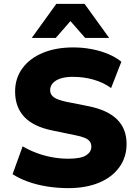

<svg xmlns="http://www.w3.org/2000/svg" viewBox="-20 -961 704 992"><path d="M333 11Q277 11 223.5 2.5Q170 -6 124.5 -22.5Q79 -39 45 -61L97 -205Q129 -186 167 -171.5Q205 -157 247.5 -149Q290 -141 333 -141Q398 -141 425 -158.5Q452 -176 452 -203Q452 -219 444 -230Q436 -241 417 -249Q398 -257 366 -263L250 -287Q152 -307 105 -357.5Q58 -408 58 -488Q58 -557 96 -608.5Q134 -660 201.5 -688Q269 -716 359 -716Q408 -716 454.5 -707Q501 -698 540 -681.5Q579 -665 607 -642L554 -506Q516 -534 465 -549Q414 -564 356 -564Q319 -564 293 -555.5Q267 -547 253 -531.5Q239 -516 239 -495Q239 -473 257.5 -459Q276 -445 323 -435L439 -412Q537 -392 585.5 -343.5Q634 -295 634 -217Q634 -149 596.5 -97Q559 -45 491.5 -17Q424 11 333 11ZM144 -765 271 -941H417L544 -765H420L344 -852L268 -765Z"/></svg>

Font: Nunito Sans 11pt Black
Style: Regular
Weight: 900
Version: Version 3.101;gftools[0.9.27]